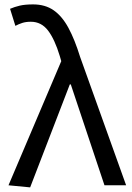

<svg xmlns="http://www.w3.org/2000/svg" viewBox="-20 -829 592 859"><path d="M114.9 9.3 18 0 254.1 -555.4 247.5 -578.3Q224.8 -653.3 194.8 -692.5Q164.8 -731.7 118 -731.7Q95.8 -731.7 79.6 -726.4Q63.3 -721.1 48.8 -713.3L25 -789.6Q44.9 -798.2 68.5 -803.8Q92.1 -809.3 128 -809.3Q182.2 -809.3 220 -783Q257.8 -756.7 286.1 -704.5Q314.4 -652.3 338.4 -574.4L544.3 0H447.4L296.7 -451.3H292.3Z"/></svg>

Font: Noto Sans HK Thin
Style: Regular
Weight: 100
Designer: Ryoko NISHIZUKA 西塚涼子 (kana, bopomofo & ideographs); Paul D. Hunt (Latin, Greek & Cyrillic); Sandoll Communications 산돌커뮤니
Foundry: Adobe
Version: Version 2.004-H2;hotconv 1.0.118;makeotfexe 2.5.65603